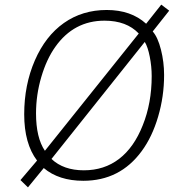

<svg xmlns="http://www.w3.org/2000/svg" viewBox="-20 -767 755 825"><path d="M685.1 -444.8Q685.1 -352.5 659.4 -265.6Q633.8 -178.7 588.9 -117.7Q495.6 9.8 337.9 9.8Q232.9 9.8 168 -44.9L100.1 38.1L67.9 6.8L139.2 -77.1Q84 -149.9 84 -275.9Q84 -401.9 129.6 -507.1Q175.3 -612.3 254.6 -668.2Q334 -724.1 438.5 -724.1Q543 -724.1 607.9 -665L672.9 -747.1L707 -721.2L636.2 -631.8Q658.2 -606.9 671.6 -553.7Q685.1 -500.5 685.1 -444.8ZM429.2 -678.2Q297.4 -678.2 217.8 -565.9Q180.2 -513.2 157.5 -436.3Q134.8 -359.4 134.8 -279.8Q134.8 -175.3 172.9 -119.1L576.2 -623Q523.9 -678.2 429.2 -678.2ZM201.2 -84Q252.9 -35.2 340.3 -35.2Q427.7 -35.2 491.7 -84.2Q555.7 -133.3 593.3 -228.5Q631.8 -323.7 631.8 -439.9Q631.8 -481.4 623.5 -523.4Q615.2 -565.4 602.1 -586.9Z"/></svg>

Font: Open Sans Hebrew Light
Style: Italic
Weight: 300
Italic angle: -12°
Foundry: Ascender Corporation, Yanek Iontef
Version: Version 2.001;PS 002.001;hotconv 1.0.70;makeotf.lib2.5.58329